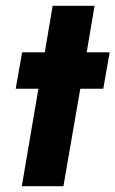

<svg xmlns="http://www.w3.org/2000/svg" viewBox="-20 -640 397 660"><path d="M56 -460 34 -335H112L55 0H198L256 -335H335L357 -460H278L305 -620H161L134 -460Z"/></svg>

Font: Jost*
Style: Bold Italic
Weight: 700
Italic angle: -10°
Version: Version 3.7